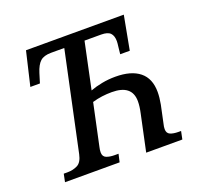

<svg xmlns="http://www.w3.org/2000/svg" viewBox="-123 -856 1052 998"><g transform="rotate(-20 402.5 -357.0)"><path d="M73 0 82 -44H103Q134 -44 158.5 -56.5Q183 -69 192 -112L308 -657H235Q195 -657 175 -639Q155 -621 142 -579L126 -527H73L117 -714H658L623 -527H570L574 -564Q577 -586 577 -597Q577 -627 562.5 -642Q548 -657 512 -657H420L366 -401Q395 -412 431 -419Q467 -426 506 -426Q593 -426 639.5 -388.5Q686 -351 686 -276Q686 -246 679 -209L658 -110Q654 -95 654 -82Q654 -59 671.5 -51.5Q689 -44 717 -44H731L722 0H522L565 -202Q569 -220 571 -236Q573 -252 573 -266Q573 -357 461 -357Q434 -357 407 -353.5Q380 -350 353 -342L304 -112Q300 -96 300 -82Q300 -59 318 -51.5Q336 -44 364 -44H385L375 0Z"/></g></svg>

Font: Noto Serif SemiCondensed Medium
Style: Italic
Weight: 500
Width: 4
Italic angle: -12°
Designer: Monotype Design Team
Foundry: Monotype Imaging Inc.
Version: Version 2.013